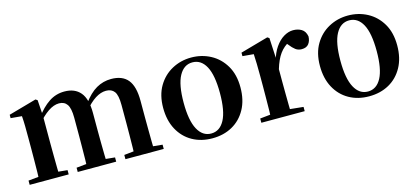

<svg xmlns="http://www.w3.org/2000/svg" viewBox="-51 -921 2837 1305"><g transform="rotate(-15 1367.0 -268.0)"><path d="M36 0V-29.9L141.6 -40.2H204.7L310.6 -29.9V0ZM106.2 0Q107.9 -25.5 108.4 -67.4Q108.9 -109.4 109.4 -154.8Q109.9 -200.3 109.9 -234.8V-311.2Q109.9 -360.7 109.4 -394.1Q108.9 -427.5 106.2 -464.5L28.1 -471.4V-495.2L224.2 -550.4L237.2 -541.7L244.6 -431V-428V-234.8Q244.6 -200.3 245.1 -154.8Q245.6 -109.4 246.1 -67.4Q246.6 -25.5 247.6 0ZM374.1 0V-29.9L476.5 -40.2H540.6L644.8 -29.9V0ZM442.9 0Q444.6 -25.5 445.1 -66.9Q445.6 -108.4 446.1 -153.8Q446.6 -199.3 446.6 -234.8V-362.5Q446.6 -428.5 427.7 -456Q408.7 -483.5 371.4 -483.5Q334.1 -483.5 293.6 -455.9Q253.1 -428.3 213.2 -379.4L208 -425.7H224.3Q268.5 -486.3 317.8 -519.1Q367.1 -551.9 427.1 -551.9Q500.1 -551.9 539 -505.8Q577.9 -459.6 577.9 -360.5V-234.8Q577.9 -199.3 578.4 -153.8Q578.9 -108.4 579.7 -66.9Q580.6 -25.5 581.6 0ZM709.8 0V-29.9L807.8 -40.2H873.8L979.3 -29.9V0ZM776.1 0Q777.4 -25.5 777.9 -66.9Q778.4 -108.4 778.9 -153.8Q779.4 -199.3 779.4 -234.8V-362.5Q779.4 -432 759.9 -457.7Q740.5 -483.5 702.1 -483.5Q665.1 -483.5 626.4 -459Q587.7 -434.5 545 -382.8L538.1 -433.9H557.7Q603.1 -496.4 651.5 -524.2Q700 -551.9 755.9 -551.9Q834.8 -551.9 873.2 -505.2Q911.6 -458.4 911.6 -357V-234.8Q911.6 -199.3 912.1 -153.8Q912.6 -108.4 913.1 -66.9Q913.6 -25.5 914.6 0Z M1319 16.2Q1239.7 16.2 1178.5 -18.3Q1117.3 -52.8 1082.5 -117Q1047.6 -181.2 1047.6 -269.8Q1047.6 -359.1 1084.8 -422Q1122 -484.9 1183.9 -518.4Q1245.8 -551.9 1319 -551.9Q1393.1 -551.9 1455.1 -518.8Q1517 -485.6 1554.2 -422.7Q1591.4 -359.8 1591.4 -269.8Q1591.4 -180.5 1556 -116.3Q1520.6 -52 1459.4 -17.9Q1398.2 16.2 1319 16.2ZM1319 -17.5Q1380 -17.5 1413.4 -80.1Q1446.7 -142.6 1446.7 -268.1Q1446.7 -394.2 1413.4 -456.1Q1380 -518 1319 -518Q1258.7 -518 1225 -456.1Q1191.2 -394.2 1191.2 -268.1Q1191.2 -142.6 1225 -80.1Q1258.7 -17.5 1319 -17.5Z M1666.2 0V-29.9L1774.3 -41.2H1860.8L1971.2 -29.9V0ZM1737.2 0Q1738.9 -25.5 1739.4 -67.4Q1739.9 -109.4 1740.4 -154.8Q1740.9 -200.3 1740.9 -234.8V-310.2Q1740.9 -360.7 1740 -394.1Q1739.2 -427.5 1737.2 -463.8L1659.1 -470.7V-495.2L1855.2 -550.4L1868.2 -541.7L1875.6 -398.7V-397.7V-234.8Q1875.6 -200.3 1876.1 -154.8Q1876.6 -109.4 1877.1 -67.4Q1877.6 -25.5 1878.6 0ZM1875.4 -320.2 1842.3 -380.9H1869.4Q1884 -435.6 1910.6 -473.9Q1937.3 -512.2 1970.4 -532.1Q2003.5 -551.9 2036.6 -551.9Q2070.2 -551.9 2095.4 -536.8Q2120.7 -521.7 2127.7 -484.5Q2126.9 -453.2 2111.2 -432.6Q2095.4 -411.9 2061.2 -411.9Q2036.5 -411.9 2018.2 -425.8Q2000 -439.6 1980.8 -464.4L1957.8 -490.9L1994.4 -485.1Q1951.5 -463.1 1923.2 -424.7Q1894.9 -386.2 1875.4 -320.2Z M2422 16.2Q2342.7 16.2 2281.5 -18.3Q2220.3 -52.8 2185.5 -117Q2150.6 -181.2 2150.6 -269.8Q2150.6 -359.1 2187.8 -422Q2225 -484.9 2286.9 -518.4Q2348.8 -551.9 2422 -551.9Q2496.1 -551.9 2558.1 -518.8Q2620 -485.6 2657.2 -422.7Q2694.4 -359.8 2694.4 -269.8Q2694.4 -180.5 2659 -116.3Q2623.6 -52 2562.4 -17.9Q2501.2 16.2 2422 16.2ZM2422 -17.5Q2483 -17.5 2516.4 -80.1Q2549.7 -142.6 2549.7 -268.1Q2549.7 -394.2 2516.4 -456.1Q2483 -518 2422 -518Q2361.7 -518 2328 -456.1Q2294.2 -394.2 2294.2 -268.1Q2294.2 -142.6 2328 -80.1Q2361.7 -17.5 2422 -17.5Z"/></g></svg>

Font: Source Han Serif JP VF
Style: Regular
Weight: 250
Designer: Ryoko NISHIZUKA 西塚涼子 (kana & ideographs); Frank Grießhammer (Latin, Greek & Cyrillic); Wenlong ZHANG 张文龙 (bopomofo); San
Foundry: Adobe
Version: Version 2.001;hotconv 1.1.0;makeotfexe 2.6.0